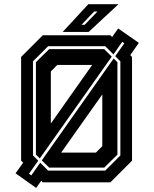

<svg xmlns="http://www.w3.org/2000/svg" viewBox="-20 -868 735 914"><path d="M152 26.5 54 -43 90.5 -94 80.5 -103V-597L183.5 -700H505.5L514 -692L542.5 -732.5L641 -664L600 -605.5L608.5 -597V-103L505.5 0H183.5L176.5 -7.5ZM271 -141.5H436.5L467 -172V-418.5ZM214 -70 179 -104.5 521 -589.5 539 -572V-132L476 -70ZM129 -33 171.5 -93.5 209 -56H481L553 -128V-576L528.5 -600.5L572 -662L562 -669L520 -609L481 -648H209L137 -576V-128L162 -103L118 -41ZM169.5 -114 151 -132V-572L214 -634H476L512 -598.5ZM222 -280 419 -559H253L222 -528ZM278.5 -716 400.5 -848H544L402 -716ZM368 -750H383L444 -813H428Z"/></svg>

Font: Tourney
Style: Bold
Weight: 700
Designer: Tyler Finck
Foundry: Etcetera Type Co
Version: Version 1.015